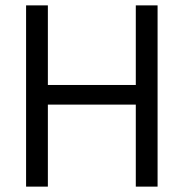

<svg xmlns="http://www.w3.org/2000/svg" viewBox="-20 -694 683 714"><path d="M566 0H485V-305H158V0H77V-674H158V-378H485V-674H566Z"/></svg>

Font: Hind Vadodara
Style: Regular
Weight: 400
Designer: Hitesh Malaviya
Foundry: Indian Type Foundry
Version: Version 1.001;PS 1.0;hotconv 1.0.86;makeotf.lib2.5.63406; tt